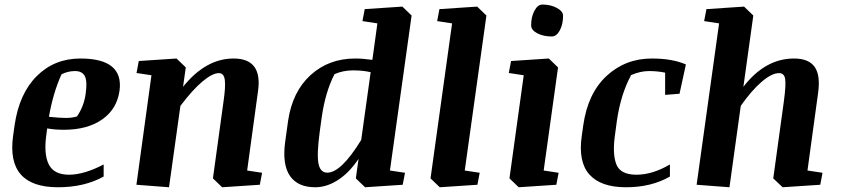

<svg xmlns="http://www.w3.org/2000/svg" viewBox="-20 -791 3604 822"><path d="M189.5 -291Q234.4 -286.1 262.2 -286.1Q289.6 -286.1 309.6 -292.5Q339.4 -335.9 346.7 -389.2Q354.5 -442.4 343.3 -464.6Q332 -486.8 301.3 -486.8Q270.5 -486.8 243.2 -472.7Q207.5 -394 189.5 -291ZM324.2 -540.5Q510.3 -540.5 491.7 -402.3Q480.5 -323.7 417.2 -279.5Q354 -235.4 253.4 -235.4Q214.8 -235.4 182.1 -241.2L178.7 -216.3Q166.5 -131.8 188.7 -87.4Q210.9 -43 275.4 -43Q339.8 -43 423.8 -86.9V-35.2Q341.3 10.7 228.5 10.7Q5.4 10.7 36.1 -209.5L42.5 -254.9Q62 -390.1 137.5 -465.3Q212.9 -540.5 324.2 -540.5Z M763.7 -419.4Q860.8 -540.5 980 -540.5Q1105 -540.5 1084.5 -399.9L1038.1 -61L1102.1 -51.3L1092.3 0L931.2 10.7L891.6 -27.3L937 -356.9Q946.3 -420.4 942.4 -449.2Q938.5 -478 917 -478Q890.1 -478 847.9 -443.1Q805.7 -408.2 752.4 -337.9L703.6 10.7L564 0L628.4 -468.8L564.5 -478.5L574.2 -529.8L735.8 -540.5L775.4 -502.4Z M1566.9 -481.9Q1534.2 -489.7 1491.7 -489.7Q1448.7 -489.7 1412.1 -473.6Q1373 -397.9 1357.4 -289.1L1348.6 -225.1Q1335.9 -129.4 1343.5 -90.6Q1351.1 -51.8 1381.3 -51.8Q1440.4 -51.8 1526.4 -191.9ZM1500.5 -540.5Q1533.2 -540.5 1574.2 -534.7L1595.7 -690.9L1531.7 -700.7L1541.5 -752L1702.6 -762.7L1742.2 -724.6L1649.4 -61L1713.9 -51.3L1704.1 0L1543 10.7L1503.4 -27.3L1515.1 -110.8Q1474.6 -50.8 1426.5 -20Q1378.4 10.7 1329.6 10.7Q1254.9 10.7 1221.4 -37.8Q1188 -86.4 1200.7 -182.1L1213.4 -273.9Q1231.9 -398.9 1309.8 -469.7Q1387.7 -540.5 1500.5 -540.5Z M1861.3 -752 2022.9 -762.7 2062.5 -724.6 1969.7 -61 2033.7 -51.3 2023.9 0 1862.8 10.7 1823.2 -27.3 1915.5 -690.9 1851.6 -700.7Z M2253.9 -682.6Q2253.9 -718.8 2268.1 -745.1Q2282.2 -771.5 2301.8 -771.5Q2337.4 -771.5 2364 -757.1Q2390.6 -742.7 2390.6 -723.6Q2390.6 -686.5 2376.5 -660.6Q2362.3 -634.8 2342.8 -634.8Q2305.7 -634.8 2279.8 -648.7Q2253.9 -662.6 2253.9 -682.6ZM2168 -529.8 2329.6 -540.5 2369.1 -502.4 2307.6 -61 2371.6 -51.3 2361.8 0 2200.7 10.7 2161.1 -27.3 2222.2 -468.8 2158.2 -478.5Z M2848.1 -86.9V-35.2Q2768.6 10.7 2660.2 10.7Q2552.2 10.7 2503.4 -43.9Q2454.6 -98.6 2470.7 -209.5L2477.1 -254.9Q2496.6 -391.6 2577.1 -466.1Q2657.7 -540.5 2770.5 -540.5Q2858.4 -540.5 2916.5 -515.1L2889.2 -389.6L2827.6 -384.8V-480Q2794.4 -486.8 2758.3 -486.8Q2722.2 -486.8 2682.1 -469.7Q2637.7 -388.2 2621.1 -274.4L2613.3 -216.3Q2601.1 -133.3 2618.4 -88.1Q2635.7 -43 2704.6 -43Q2773.4 -43 2848.1 -86.9Z M3162.6 -419.4Q3255.9 -540.5 3379.4 -540.5Q3442.4 -540.5 3467.8 -504.4Q3493.2 -468.3 3482.4 -392.6L3437 -61L3501.5 -51.3L3491.7 0L3330.6 10.7L3290.5 -27.3L3335.9 -356.9Q3345.7 -429.7 3341.3 -453.9Q3336.9 -478 3315.4 -478Q3284.2 -478 3240.7 -440.7Q3197.3 -403.3 3151.4 -337.9L3103 10.7L2962.4 0L3058.6 -690.9L2994.6 -700.7L3004.4 -752L3165.5 -762.7L3205.1 -724.6Z"/></svg>

Font: NoticiaText-BoldItalic
Style: Bold Italic
Weight: 700
Italic angle: -8°
Designer: JM Sole
Foundry: JM Sole
Version: Version 1.003